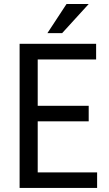

<svg xmlns="http://www.w3.org/2000/svg" viewBox="-20 -927 537 947"><path d="M417.5 -328.6H166V-76.7H459V0H76.7V-710.9H454.1V-633.8H166V-405.3H417.5ZM308.1 -907.2H417.5L286.6 -763.7H213.9Z"/></svg>

Font: TypoPRO Roboto
Style: Regular
Weight: 400
Designer: Google
Version: Version 2.136; 2016